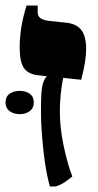

<svg xmlns="http://www.w3.org/2000/svg" viewBox="-39 -667 353 693"><path d="M189 -386Q177 -325 177 -264Q177 -207 190.5 -142Q204 -77 222 -30Q202 -14 190 -6.5Q178 1 162 6H141Q126 -46 117.5 -126Q109 -206 109 -256V-291Q109 -327 113 -352.5Q117 -378 130 -392L101 -395Q62 -399 47 -422Q32 -445 32 -495Q32 -569 57 -647H97V-622Q97 -597 135 -592L200 -585Q238 -581 255 -558Q272 -535 272 -490Q272 -447 254 -379ZM32 -339Q54 -339 68.5 -328.5Q83 -318 83 -297Q83 -277 68.5 -266Q54 -255 32 -255Q10 -255 -4.5 -266Q-19 -277 -19 -297Q-19 -318 -4.5 -328.5Q10 -339 32 -339Z"/></svg>

Font: Noto Serif Hebrew Black
Style: Regular
Weight: 900
Designer: Monotype Design Team
Foundry: Monotype Imaging Inc.
Version: Version 1.000